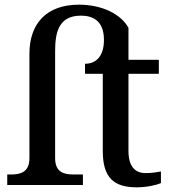

<svg xmlns="http://www.w3.org/2000/svg" viewBox="-20 -792 731 822"><path d="M566 10C608 10 651 0 669 -8V-58C648 -54 628 -51 603 -51C557 -51 530 -81 530 -146V-476H660V-536H530V-673C498 -731 418 -772 318 -772C179 -772 106 -691 106 -562V-115C106 -54 67 -45 27 -45H11V0H335V-45H295C254 -45 216 -54 216 -115V-573C216 -655 232 -725 327 -725C374 -725 425 -706 425 -621C425 -552 392 -519 344 -519V-476H420V-146C420 -30 468 10 566 10Z"/></svg>

Font: Noto Serif Medium
Style: Regular
Weight: 500
Designer: Monotype Design Team
Foundry: Monotype Imaging Inc.
Version: Version 2.013